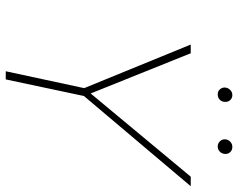

<svg xmlns="http://www.w3.org/2000/svg" viewBox="-102 -744 846 683"><g transform="rotate(90 321.5 -403.0)"><path d="M292 -781Q293 -791 300.5 -798.5Q308 -806 319 -806Q329 -806 336 -799Q343 -792 343 -781Q343 -769 335.5 -761.5Q328 -754 316 -754Q305 -754 298 -762Q291 -770 292 -781ZM476 -779Q476 -790 484 -798Q492 -806 503 -806Q515 -806 522 -798Q529 -790 528 -779Q527 -768 519.5 -761Q512 -754 501 -754Q491 -754 483.5 -761.5Q476 -769 476 -779ZM322 -278 263 0H234L294 -279L139 -658H170L313 -302L609 -658H643Z"/></g></svg>

Font: Ysabeau Infant Extralight
Style: Italic
Weight: 200
Italic angle: -12°
Designer: Christian Thalmann (Catharsis Fonts)
Version: Version 0.003